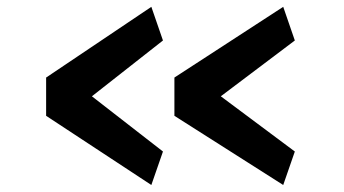

<svg xmlns="http://www.w3.org/2000/svg" viewBox="-20 -582 1006 562"><path d="M115 -243V-355L423 -562L457 -463.5L217 -275V-325L457 -138.5L423 -40.5ZM490.5 -243V-355L809 -562L843 -463.5L593 -275V-325L843 -138.5L809 -40.5Z"/></svg>

Font: Merriweather Sans SemiBold
Style: Regular
Weight: 600
Designer: Eben Sorkin
Foundry: Eben Sorkin
Version: Version 2.001